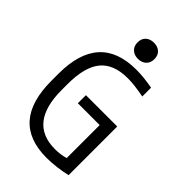

<svg xmlns="http://www.w3.org/2000/svg" viewBox="-272 -1031 1144 1144"><g transform="rotate(45 300.0 -459.0)"><path d="M351 10Q48 10 48 -335V-395Q48 -740 359 -740Q392 -740 425.5 -736.5Q459 -733 497 -726V-652Q453 -660 421 -664Q389 -668 360 -668Q241 -668 185.5 -601Q130 -534 130 -390V-340Q130 -62 351 -62Q397 -62 438 -74V-352H254V-420H518V-10Q480 -1 436 4.5Q392 10 351 10ZM320 -792Q288 -792 268.5 -810.5Q249 -829 249 -860Q249 -892 268.5 -910Q288 -928 320 -928Q352 -928 371.5 -910Q391 -892 391 -860Q391 -829 371.5 -810.5Q352 -792 320 -792Z"/></g></svg>

Font: M PLUS Code Latin 60
Style: Regular
Weight: 400
Width: 7
Monospace: yes
Designer: Coji Morishita
Foundry: UNDERFOREST DESIGN
Version: Version 1.005; ttfautohint (v1.8.3)